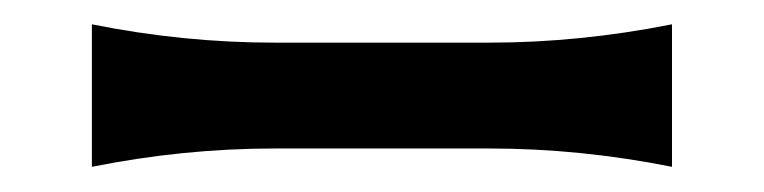

<svg xmlns="http://www.w3.org/2000/svg" viewBox="-20 -0 613 154"><path d="M53.7 19.5Q127 34.2 200.2 34.2H372.6Q444.8 34.2 519 19.5V133.8Q445.3 119.1 372.6 119.1H200.2Q127 119.1 53.7 133.8Z"/></svg>

Font: Classica
Style: Bold
Weight: 700
Designer: Wojciech Kalinowski "wmk69" (wmk69@o2.pl)
Foundry: Wojciech Kalinowski "wmk69" (wmk69@o2.pl)
Version: Version 2.1.1; 2021-05-14